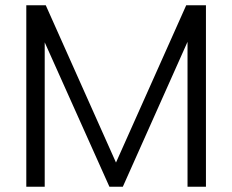

<svg xmlns="http://www.w3.org/2000/svg" viewBox="-20 -710 882 730"><path d="M763 -690V0H693V-551L447 0H396L150 -549V0H80V-690H154L421 -92L688 -690Z"/></svg>

Font: Poppins-Tabular Light
Style: Regular
Weight: 300
Designer: Ninad Kale (Devanagari), Jonny Pinhorn (Latin)
Foundry: Indian Type Foundry
Version: Version 4.004